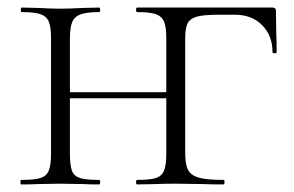

<svg xmlns="http://www.w3.org/2000/svg" viewBox="-20 -488 777 508"><path d="M343 -12Q377 -12 392.5 -17Q408 -22 414 -36.5Q420 -51 420 -81V-387Q420 -417 414 -431Q408 -445 392.5 -450.5Q377 -456 343 -456Q340 -456 340 -462Q340 -468 343 -468H701Q710 -468 710 -460L711 -398Q712 -379 712 -350Q712 -347 706.5 -347Q701 -347 701 -350Q701 -394 673.5 -421.5Q646 -449 602 -449H557Q519 -449 501 -444Q483 -439 476.5 -426.5Q470 -414 470 -386V-85Q470 -53 477.5 -38.5Q485 -24 506 -18Q527 -12 572 -12Q574 -12 574 -6Q574 0 572 0Q538 0 518 -1L444 -2Q411 -2 394 -1L343 0Q340 0 340 -6Q340 -12 343 -12ZM36 -12Q71 -12 87 -17Q103 -22 109 -36.5Q115 -51 115 -81V-387Q115 -417 109 -431Q103 -445 87 -450.5Q71 -456 37 -456Q35 -456 35 -462Q35 -468 37 -468L81 -467Q117 -465 139 -465Q164 -465 200 -467L242 -468Q245 -468 245 -462Q245 -456 242 -456Q209 -456 193 -450Q177 -444 171 -429.5Q165 -415 165 -385V-81Q165 -50 170.5 -36Q176 -22 191.5 -17Q207 -12 242 -12Q245 -12 245 -6Q245 0 242 0Q215 0 200 -1L139 -2L80 -1Q64 0 36 0Q34 0 34 -6Q34 -12 36 -12ZM137 -244H441V-228H137Z"/></svg>

Font: Cormorant SC Light
Style: Regular
Weight: 300
Designer: Christian Thalmann (Catharsis Fonts)
Foundry: Catharsis Fonts
Version: Version 4.000